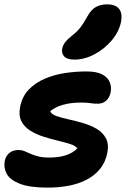

<svg xmlns="http://www.w3.org/2000/svg" viewBox="-23 -845 574 875"><path d="M194.2 10Q111.8 10 67.2 -7.6Q22.6 -25.2 7.6 -53Q-7.4 -80.8 -1.2 -111.6Q3.2 -134 19.4 -147.7Q35.6 -161.4 62 -161.4Q76 -161.4 88.8 -156.1Q101.6 -150.8 116.2 -144.2Q130.8 -137.6 150.9 -132.3Q171 -127 200.8 -127Q247.2 -127 279.1 -138.1Q311 -149.2 329.4 -169Q321.4 -180.8 296.6 -188.6Q271.8 -196.4 239.6 -204.2Q207.4 -212 174 -222.6Q140.6 -233.2 113.8 -250.3Q87 -267.4 74 -293.7Q61 -320 69 -359.2Q78.2 -406.2 108.7 -437.4Q139.2 -468.6 182.6 -486.9Q226 -505.2 275.5 -512.4Q325 -519.6 372 -519.4Q416.8 -519.4 442.3 -506.1Q467.8 -492.8 477 -470.9Q486.2 -449 481 -423Q475.8 -399.2 460.4 -385.8Q445 -372.4 422.8 -372.4Q408.6 -372.4 398.8 -373.7Q389 -375 377.9 -376.3Q366.8 -377.6 347.4 -377.6Q300.2 -377.6 264.4 -367.5Q228.6 -357.4 205.6 -338Q211.4 -324.2 234.2 -316.2Q257 -308.2 289.3 -301.1Q321.6 -294 355.5 -284.1Q389.4 -274.2 417.1 -258.1Q444.8 -242 459.4 -215.4Q474 -188.8 466 -147.8Q457.4 -105.4 433.2 -75.6Q409 -45.8 373.2 -26.8Q337.4 -7.8 291.9 1.1Q246.4 10 194.2 10ZM316 -573.4Q283.4 -573.4 269.8 -587.6Q256.2 -601.8 260.6 -624Q264.4 -640.4 274.6 -653.5Q284.8 -666.6 304 -681.6Q329.6 -701.6 343.9 -720.5Q358.2 -739.4 373.6 -767.4Q392 -801.6 414.5 -813.4Q437 -825.2 465 -825.2Q503.2 -825.2 519.5 -804.8Q535.8 -784.4 528.6 -745.4Q519 -699.2 485.4 -660Q451.8 -620.8 406.7 -597.1Q361.6 -573.4 316 -573.4Z"/></svg>

Font: Shantell Sans Light
Style: Italic
Weight: 300
Italic angle: -11°
Designer: Stephen Nixon, Anya Danilova, Shantell Martin
Foundry: Arrow Type
Version: Version 1.008;[ac192a2d6]